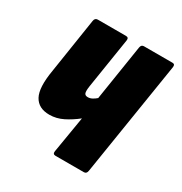

<svg xmlns="http://www.w3.org/2000/svg" viewBox="-125 -592 651 686"><g transform="rotate(30 201.0 -248.5)"><path d="M197 0Q185 0 187 -13L212 -163Q187 -143 160 -129.5Q133 -116 104 -116Q59 -116 41 -149Q23 -182 36 -258L71 -484Q73 -497 85 -497H201Q213 -497 211 -484L178 -275Q175 -254 178 -246.5Q181 -239 192 -239Q201 -239 209.5 -243.5Q218 -248 226 -255L262 -484Q264 -497 275 -497H393Q404 -497 402 -484L327 -13Q325 0 314 0Z"/></g></svg>

Font: Sofia Sans Extra Condensed Black
Style: Italic
Weight: 900
Italic angle: -9°
Version: Version 4.100